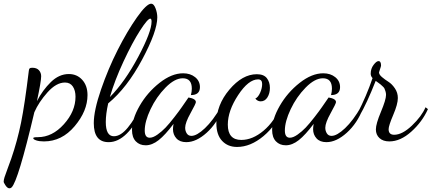

<svg xmlns="http://www.w3.org/2000/svg" viewBox="-114 -740 2338 1040"><path d="M-53 119Q-20 23 0 -75.5Q20 -174 42 -356Q43 -366 46.5 -369.5Q50 -373 61 -373Q85 -373 97 -359.5Q109 -346 109 -327Q109 -299 86 -192Q117 -252 161.5 -295.5Q206 -339 259 -339Q303 -339 331.5 -307.5Q360 -276 360 -225Q360 -139 290.5 -56.5Q221 26 124 26Q99 26 82.5 20.5Q66 15 66 8Q66 3 91 3Q169 3 232 -67Q295 -137 295 -216Q295 -250 280.5 -271.5Q266 -293 238 -293Q191 -293 143.5 -240Q96 -187 72 -132Q-16 241 -51 275Q-56 280 -63 280Q-74 280 -85 263Q-95 248 -94 243Q-94 235 -89.5 220Q-85 205 -72.5 172.5Q-60 140 -53 119Z M394 -73Q394 -141 433 -254.5Q472 -368 523.5 -469.5Q575 -571 627.5 -645.5Q680 -720 705 -720Q719 -720 728.5 -695Q738 -670 738 -646Q738 -571 656 -417.5Q574 -264 472 -180Q459 -122 459 -79Q459 -2 503 -2Q540 -2 578.5 -49Q617 -96 647 -162L662 -154Q576 30 475 30Q475 30 474 30Q394 30 394 -73ZM481 -214Q563 -297 635 -432.5Q707 -568 707 -623Q707 -639 700 -639Q686 -639 644.5 -574.5Q603 -510 555 -407Q507 -304 481 -214Z M601 -36Q601 -95 642.5 -167Q684 -239 750 -291Q816 -343 878 -343Q917 -343 943 -322Q969 -301 969 -268Q969 -225 920 -225Q925 -243 925 -260Q925 -316 876 -316Q832 -316 782.5 -265.5Q733 -215 701.5 -148.5Q670 -82 670 -33Q670 6 697 6Q715 6 739 -11Q763 -28 783 -49Q803 -70 830.5 -105.5Q858 -141 871 -160L907 -212Q947 -205 947 -187Q947 -179 918 -127Q889 -75 889 -48Q889 -31 897.5 -17.5Q906 -4 923 -4Q952 -4 996 -45.5Q1040 -87 1083 -162L1093 -152Q1062 -72 1005.5 -21Q949 30 895 30Q860 30 841.5 9.5Q823 -11 823 -40Q823 -52 826 -69Q781 -9 745.5 19Q710 47 675 47Q642 47 621.5 25.5Q601 4 601 -36Z M1058 -72Q1058 -171 1128.5 -254.5Q1199 -338 1277 -338Q1315 -338 1331.5 -316.5Q1348 -295 1348 -264Q1348 -234 1334.5 -212.5Q1321 -191 1298 -191Q1281 -191 1269 -206Q1284 -213 1295 -237.5Q1306 -262 1306 -285Q1306 -310 1284 -310Q1232 -310 1176 -225Q1120 -140 1120 -65Q1120 18 1193 18Q1254 18 1313.5 -32Q1373 -82 1405 -163L1418 -153Q1384 -62 1313.5 -3Q1243 56 1170 56Q1120 56 1089 23Q1058 -10 1058 -72Z M1360 -36Q1360 -95 1401.5 -167Q1443 -239 1509 -291Q1575 -343 1637 -343Q1676 -343 1702 -322Q1728 -301 1728 -268Q1728 -225 1679 -225Q1684 -243 1684 -260Q1684 -316 1635 -316Q1591 -316 1541.5 -265.5Q1492 -215 1460.5 -148.5Q1429 -82 1429 -33Q1429 6 1456 6Q1474 6 1498 -11Q1522 -28 1542 -49Q1562 -70 1589.5 -105.5Q1617 -141 1630 -160L1666 -212Q1706 -205 1706 -187Q1706 -179 1677 -127Q1648 -75 1648 -48Q1648 -31 1656.5 -17.5Q1665 -4 1682 -4Q1711 -4 1755 -45.5Q1799 -87 1842 -162L1852 -152Q1821 -72 1764.5 -21Q1708 30 1654 30Q1619 30 1600.5 9.5Q1582 -11 1582 -40Q1582 -52 1585 -69Q1540 -9 1504.5 19Q1469 47 1434 47Q1401 47 1380.5 25.5Q1360 4 1360 -36Z M1823 -127Q1871 -220 1904 -317Q1894 -327 1894 -341Q1894 -368 1909.5 -388.5Q1925 -409 1936 -409Q1950 -409 1950 -385Q1950 -381 1944.5 -365.5Q1939 -350 1939 -348Q1939 -336 1955 -322.5Q1971 -309 1990 -297Q2009 -285 2025 -261.5Q2041 -238 2041 -209Q2041 -176 2016 -117.5Q1991 -59 1991 -40Q1991 -10 2021 -10Q2065 -10 2117.5 -60Q2170 -110 2191 -159L2204 -149Q2173 -80 2114 -27Q2055 26 1995 26Q1961 26 1941.5 8Q1922 -10 1922 -39Q1922 -69 1949.5 -134.5Q1977 -200 1977 -226Q1977 -236 1974 -245.5Q1971 -255 1968.5 -260.5Q1966 -266 1958 -273L1947 -283Q1944 -286 1933.5 -293Q1923 -300 1921 -302Q1874 -182 1832 -110Z"/></svg>

Font: DancingScriptRegular
Style: Regular
Weight: 400
Designer: Pablo Impallari
Foundry: Pablo Impallari. www.impallari.com
Version: Version 1.002